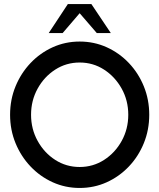

<svg xmlns="http://www.w3.org/2000/svg" viewBox="-20 -919 790 952"><path d="M375 13Q304 13 241.5 -15.2Q179 -43.5 131.5 -93.5Q84 -143.5 57 -209.2Q30 -275 30 -350Q30 -425 57 -490.8Q84 -556.5 131.5 -606.5Q179 -656.5 241.5 -684.8Q304 -713 375 -713Q446.5 -713 509 -684.8Q571.5 -656.5 619 -606.5Q666.5 -556.5 693.2 -490.8Q720 -425 720 -350Q720 -275 693.2 -209.2Q666.5 -143.5 619 -93.5Q571.5 -43.5 509 -15.2Q446.5 13 375 13ZM375 -91Q441.5 -91 496.2 -126.2Q551 -161.5 583.5 -220.5Q616 -279.5 616 -350Q616 -421 583.2 -479.8Q550.5 -538.5 496 -573.8Q441.5 -609 375 -609Q308.5 -609 253.8 -573.8Q199 -538.5 166.5 -479.5Q134 -420.5 134 -350Q134 -279 166.8 -220Q199.5 -161 254 -126Q308.5 -91 375 -91ZM433 -899 529.5 -755H460L375 -853.5L290.5 -755H221.5L316.5 -899Z"/></svg>

Font: Urbanist SemiBold
Style: Regular
Weight: 600
Designer: Corey Hu
Foundry: Corey Hu
Version: Version 1.321; ttfautohint (v1.8.4.7-5d5b)